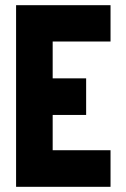

<svg xmlns="http://www.w3.org/2000/svg" viewBox="-20 -720 484 740"><path d="M42 0V-700H406V-560H183V-418H312V-277H183V-141H406V0Z"/></svg>

Font: Stick No Bills ExtraBold
Style: Regular
Weight: 800
Version: Version 2.000